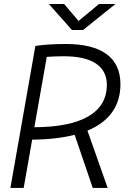

<svg xmlns="http://www.w3.org/2000/svg" viewBox="-20 -918 626 938"><path d="M30.8 0H95.7L137.2 -235.8C217.3 -236.3 286.6 -244.6 344.7 -259.3L433.1 0H505.9L407.2 -279.8C513.7 -323.7 568.4 -399.9 568.4 -506.8C568.4 -636.2 477.1 -703.1 301.8 -703.1C242.2 -703.1 190.4 -699.7 152.8 -693.4ZM147.9 -296.4 208.5 -640.1C233.4 -642.1 261.7 -643.1 292.5 -643.1C430.2 -643.1 502 -594.7 502 -503.4C502 -368.7 380.4 -297.4 147.9 -296.4ZM331.5 -771.5H386.2L543.9 -898.4H463.4L363.8 -815.4L293.5 -898.4H218.8Z"/></svg>

Font: Cascadia Mono NF Light
Style: Italic
Weight: 300
Italic angle: -10°
Monospace: yes
Designer: Aaron Bell
Foundry: Saja Typeworks
Version: Version 2404.023